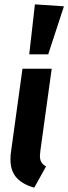

<svg xmlns="http://www.w3.org/2000/svg" viewBox="-20 -845 313 880"><path d="M165 -154Q163 -136 163 -131Q163 -113 169.5 -102Q176 -91 191 -82L137 15Q83 0 55.5 -31Q28 -62 28 -113Q28 -134 30 -146L83 -530H217ZM140 -825 273 -816 201 -596H114Z"/></svg>

Font: Fira Sans Extra Condensed SemiBold
Style: Italic
Weight: 600
Width: 3
Italic angle: -8°
Designer: Carrois Corporate & Edenspiekermann AG
Foundry: Carrois Corporate GbR & Edenspiekermann AG
Version: Version 4.203